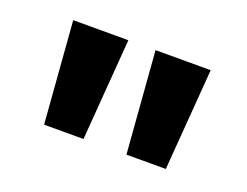

<svg xmlns="http://www.w3.org/2000/svg" viewBox="-55 -814 590 458"><g transform="rotate(20 239.5 -585.0)"><path d="M85 -456H185L205 -714H65ZM294 -456H394L414 -714H274Z"/></g></svg>

Font: Noto Sans Khmer SemiCondensed
Style: Bold
Weight: 700
Width: 4
Designer: Danh Hong and the Monotype Design Team
Foundry: Monotype Imaging Inc.
Version: Version 2.004